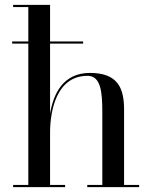

<svg xmlns="http://www.w3.org/2000/svg" viewBox="-20 -770 626 790"><path d="M34 -9V0H248V-9H186V-223.5C186 -311.5 211 -458 340 -458C395.5 -458 401 -390.5 401 -306.5V-9H339V0H552.5V-9H490.5V-319C490.5 -406 466 -470 350 -470C239.5 -470 199.5 -384 186 -301.5V-590.5H322V-599.5H186V-750H34V-741H96.5V-599.5H30V-590.5H96.5V-9Z"/></svg>

Font: Bodoni* 24
Style: Regular
Weight: 400
Version: Version 2.3